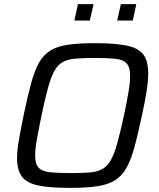

<svg xmlns="http://www.w3.org/2000/svg" viewBox="-20 -906 773 934"><path d="M321 8Q223 8 167 -3.5Q111 -15 87 -46.5Q63 -78 63 -137Q63 -174 72 -225.5Q81 -277 95 -346Q114 -437 131 -499.5Q148 -562 169.5 -600.5Q191 -639 225 -660Q259 -681 311.5 -688.5Q364 -696 444 -696Q541 -696 597.5 -684Q654 -672 677.5 -640.5Q701 -609 701 -549Q701 -512 693 -461.5Q685 -411 670 -342Q651 -252 634 -190Q617 -128 595 -89Q573 -50 539.5 -29Q506 -8 453 0Q400 8 321 8ZM323 -64Q379 -64 416 -67Q453 -70 477.5 -83.5Q502 -97 519 -127Q536 -157 550.5 -209.5Q565 -262 583 -344Q597 -411 605 -458Q613 -505 613 -537Q613 -579 596 -597.5Q579 -616 541.5 -620Q504 -624 442 -624Q386 -624 348.5 -621Q311 -618 286 -604.5Q261 -591 244.5 -561Q228 -531 213.5 -478.5Q199 -426 182 -344Q168 -276 159.5 -228.5Q151 -181 151 -150Q151 -108 168 -90Q185 -72 223 -68Q261 -64 323 -64ZM550 -806 568 -886H643L626 -806ZM342 -806 359 -886H435L417 -806Z"/></svg>

Font: Saira
Style: Italic
Weight: 400
Italic angle: -12°
Designer: Hector Gatti with collaboration of the Omnibus-Type team
Foundry: Omnibus-Type
Version: Version 1.100; ttfautohint (v1.8.3)